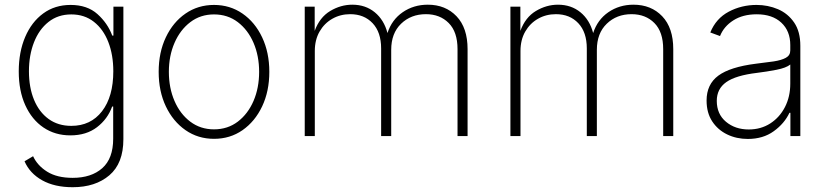

<svg xmlns="http://www.w3.org/2000/svg" viewBox="-20 -574 3487 810"><path d="M286.6 215.8Q210 215.8 157.7 186.5Q105.5 157.2 83.5 106.4L119.6 85Q137.7 124.5 179.2 150.4Q220.7 176.3 286.6 176.3Q365.2 176.3 411.4 135.5Q457.5 94.7 457.5 11.2V-124.5H453.1Q434.1 -71.8 389.2 -37.4Q344.2 -2.9 276.9 -2.9Q212.4 -2.9 163.3 -36.1Q114.3 -69.3 86.7 -130.1Q59.1 -190.9 59.1 -272.9Q59.1 -354.5 86.2 -418Q113.3 -481.4 162.4 -517.3Q211.4 -553.2 277.8 -553.2Q348.1 -553.2 391.1 -514.6Q434.1 -476.1 453.6 -423.8H458.5V-545.9H500.5V13.2Q500.5 115.2 441.4 165.5Q382.3 215.8 286.6 215.8ZM280.8 -43Q362.8 -43 410.4 -104.7Q458 -166.5 458 -273.4Q458 -342.3 437 -396.5Q416 -450.7 376.2 -481.9Q336.4 -513.2 280.8 -513.2Q224.6 -513.2 184.6 -481.4Q144.5 -449.7 123.3 -395.3Q102.1 -340.8 102.1 -273.4Q102.1 -205.1 123.5 -153.1Q145 -101.1 185.1 -72Q225.1 -43 280.8 -43Z M882.8 11.7Q815.4 11.7 762.7 -24.9Q710 -61.5 679.7 -125.2Q649.4 -189 649.4 -271Q649.4 -353 679.7 -416.7Q710 -480.5 762.7 -516.8Q815.4 -553.2 882.8 -553.2Q950.2 -553.2 1002.9 -516.8Q1055.7 -480.5 1085.9 -416.5Q1116.2 -352.5 1116.2 -271Q1116.2 -189 1085.9 -125.2Q1055.7 -61.5 1003.2 -24.9Q950.7 11.7 882.8 11.7ZM882.8 -28.3Q940.4 -28.3 983.2 -60.8Q1025.9 -93.3 1049.6 -148.2Q1073.2 -203.1 1073.2 -271Q1073.2 -338.4 1049.6 -393.3Q1025.9 -448.2 983.2 -480.7Q940.4 -513.2 882.8 -513.2Q825.7 -513.2 783 -480.7Q740.2 -448.2 716.3 -393.3Q692.4 -338.4 692.4 -271Q692.4 -203.1 716.1 -148.2Q739.7 -93.3 782.7 -60.8Q825.7 -28.3 882.8 -28.3Z M1265.6 0V-545.9H1307.6V-443.8Q1328.6 -501 1373 -527.6Q1417.5 -554.2 1466.3 -554.2Q1522 -554.2 1561 -522.2Q1600.1 -490.2 1614.7 -434.6Q1632.8 -490.7 1679 -522.5Q1725.1 -554.2 1784.7 -554.2Q1859.4 -554.2 1906 -505.4Q1952.6 -456.5 1952.6 -366.7V0H1910.2V-366.7Q1910.2 -439.5 1873 -476.8Q1835.9 -514.2 1776.9 -514.2Q1713.9 -514.2 1672.1 -473.9Q1630.4 -433.6 1630.4 -363.8V0H1587.9V-369.6Q1587.9 -438 1552 -476.1Q1516.1 -514.2 1457.5 -514.2Q1416 -514.2 1382.1 -494.9Q1348.1 -475.6 1328.1 -440.7Q1308.1 -405.8 1308.1 -358.9V0Z M2133.3 0V-545.9H2175.3V-443.8Q2196.3 -501 2240.7 -527.6Q2285.2 -554.2 2334 -554.2Q2389.6 -554.2 2428.7 -522.2Q2467.8 -490.2 2482.4 -434.6Q2500.5 -490.7 2546.6 -522.5Q2592.8 -554.2 2652.3 -554.2Q2727.1 -554.2 2773.7 -505.4Q2820.3 -456.5 2820.3 -366.7V0H2777.8V-366.7Q2777.8 -439.5 2740.7 -476.8Q2703.6 -514.2 2644.5 -514.2Q2581.5 -514.2 2539.8 -473.9Q2498 -433.6 2498 -363.8V0H2455.6V-369.6Q2455.6 -438 2419.7 -476.1Q2383.8 -514.2 2325.2 -514.2Q2283.7 -514.2 2249.8 -494.9Q2215.8 -475.6 2195.8 -440.7Q2175.8 -405.8 2175.8 -358.9V0Z M3134.8 12.2Q3087.4 12.2 3047.9 -6.8Q3008.3 -25.9 2984.6 -62Q2960.9 -98.1 2960.9 -149.9Q2960.9 -218.3 3010.5 -254.9Q3060.1 -291.5 3168.9 -305.2Q3210.9 -310.1 3243.7 -314.9Q3276.4 -319.8 3295.2 -330.1Q3314 -340.3 3314 -361.3V-383.8Q3314 -443.4 3276.1 -478.5Q3238.3 -513.7 3172.4 -513.7Q3113.8 -513.7 3073.7 -488Q3033.7 -462.4 3017.6 -421.9L2976.6 -437Q3000.5 -496.1 3054.4 -524.7Q3108.4 -553.2 3171.4 -553.2Q3219.7 -553.2 3262 -535.2Q3304.2 -517.1 3330.3 -479Q3356.4 -440.9 3356.4 -380.9V0H3314.5V-98.1H3310.5Q3289.1 -52.7 3244.1 -20.3Q3199.2 12.2 3134.8 12.2ZM3138.7 -27.8Q3189.9 -27.8 3229.5 -53.2Q3269 -78.6 3291.5 -122.3Q3314 -166 3314 -221.2V-301.8Q3296.9 -287.6 3255.4 -279.5Q3213.9 -271.5 3173.8 -266.6Q3084 -255.9 3043.9 -227.5Q3003.9 -199.2 3003.9 -148.4Q3003.9 -92.8 3042.7 -60.3Q3081.5 -27.8 3138.7 -27.8Z"/></svg>

Font: Inter Extra Light
Style: Regular
Weight: 200
Designer: Rasmus Andersson
Foundry: rsms
Version: Version 4.000;git-3c8e0fc